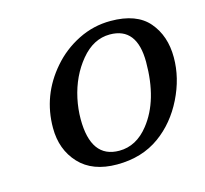

<svg xmlns="http://www.w3.org/2000/svg" viewBox="-74 -521 654 614"><g transform="rotate(-15 253.0 -214.5)"><path d="M146 -346.2Q182.1 -388.2 232.7 -413.6Q283.2 -439 340.3 -439Q426.3 -439 466.1 -392.3Q505.9 -345.7 505.9 -274.4Q505.9 -206.1 472.9 -139.6Q439.9 -73.2 384.8 -33.2Q325.7 9.8 242.7 9.8Q161.6 9.8 117.9 -37.1Q74.2 -84 74.2 -155.8Q74.2 -263.7 146 -346.2ZM326.7 -397.9Q272.5 -397.9 231 -347.9Q189.5 -297.9 174.3 -228Q167 -193.8 167 -160.2Q167 -30.8 260.7 -30.8Q317.4 -30.8 358.4 -83Q416.5 -156.2 416.5 -282.7Q416.5 -397.9 326.7 -397.9Z"/></g></svg>

Font: Linux Biolinum O
Style: Italic
Weight: 400
Italic angle: -12°
Designer: Philipp H. Poll
Foundry: Philipp H. Poll
Version: Version 1.1.3